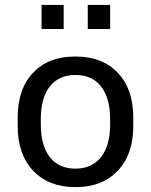

<svg xmlns="http://www.w3.org/2000/svg" viewBox="-20 -751 614 781"><path d="M239 -731V-633H149V-731ZM428 -731V-633H337V-731ZM285 10Q178 10 115 -56.5Q52 -123 52 -237V-274Q52 -389 114.5 -455Q177 -521 284 -521H289Q396 -521 459 -455Q522 -389 522 -274V-237Q522 -123 459 -56.5Q396 10 290 10ZM287 -65Q353 -65 390.5 -111.5Q428 -158 428 -246V-265Q428 -352 391.5 -399Q355 -446 287 -446Q220 -446 183 -400Q146 -354 146 -265V-246Q146 -159 182.5 -112Q219 -65 287 -65Z"/></svg>

Font: Chivo
Style: Regular
Weight: 400
Designer: Hector Gatti
Foundry: Omnibus-Type
Version: Version 1.007;PS 001.007;hotconv 1.0.88;makeotf.lib2.5.64775